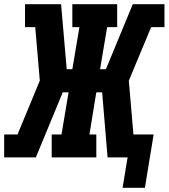

<svg xmlns="http://www.w3.org/2000/svg" viewBox="-25 -755 809 921"><path d="M563 146 587 0H491L465 -312H437L404 -110H437V0H223V-110H270L304 -312H276L147 0H-5V-110H59L166 -368L144 -625H95V-735H268L295 -423H322L356 -625H322V-735H537V-625H489L455 -423H483L612 -735H764V-625H700L593 -368L615 -110H712L670 146Z"/></svg>

Font: Iosevka Etoile XBdObl
Style: Regular
Weight: 800
Italic angle: -9°
Designer: Belleve Invis
Foundry: Belleve Invis
Version: Version 15.5.2; ttfautohint (v1.8.4)